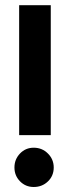

<svg xmlns="http://www.w3.org/2000/svg" viewBox="-20 -706 274 759"><path d="M55.7 -171.9V-685.5H180.7V-171.9ZM37.1 -43.9Q37.1 -76.2 59.1 -99.1Q81.1 -122.1 113.3 -122.1Q146.5 -122.1 169.4 -99.1Q192.4 -76.2 192.4 -43.9Q192.4 -10.7 169.4 11.2Q146.5 33.2 113.3 33.2Q81.1 33.2 59.1 10.7Q37.1 -11.7 37.1 -43.9Z"/></svg>

Font: Puritan
Style: Bold
Weight: 700
Version: 2.1